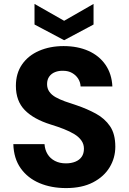

<svg xmlns="http://www.w3.org/2000/svg" viewBox="-20 -947 658 979"><path d="M317 12Q241 12 181 -13.5Q121 -39 85.5 -89Q50 -139 48 -212H207Q209 -183 222.5 -161Q236 -139 260 -126.5Q284 -114 316 -114Q343 -114 364 -122.5Q385 -131 396.5 -147.5Q408 -164 408 -189Q408 -212 395 -230.5Q382 -249 359 -263Q336 -277 305.5 -289Q275 -301 239 -312Q152 -339 106.5 -385.5Q61 -432 61 -509Q61 -573 92.5 -618.5Q124 -664 179.5 -688Q235 -712 304 -712Q376 -712 431 -687.5Q486 -663 518 -616.5Q550 -570 553 -506H391Q390 -528 378.5 -546Q367 -564 347.5 -575Q328 -586 303 -586Q280 -587 261 -579.5Q242 -572 231 -556.5Q220 -541 220 -518Q220 -496 231.5 -479.5Q243 -463 263.5 -451.5Q284 -440 311.5 -430Q339 -420 371 -410Q424 -392 469 -367.5Q514 -343 541 -303.5Q568 -264 568 -199Q568 -142 539 -94Q510 -46 454 -17Q398 12 317 12ZM307 -742 156 -822V-927L307 -841L457 -927V-822Z"/></svg>

Font: DM Sans 11pt Black
Style: Regular
Weight: 900
Version: Version 4.004;gftools[0.9.30]